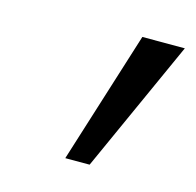

<svg xmlns="http://www.w3.org/2000/svg" viewBox="-58 -760 428 419"><g transform="rotate(15 156.0 -550.5)"><path d="M216 -700H312L177 -401H122Z"/></g></svg>

Font: Jost*
Style: Italic
Weight: 400
Italic angle: -10°
Version: Version 3.7